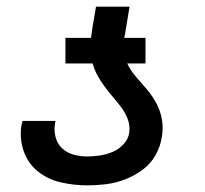

<svg xmlns="http://www.w3.org/2000/svg" viewBox="-20 -550 616 578"><path d="M243 8Q271 8 299.5 4.5Q328 1 355.5 -9.5Q383 -20 408 -38Q433 -56 448 -82.5Q463 -109 467 -137Q472 -164 467.5 -190Q463 -216 451 -238.5Q439 -261 423 -280Q407 -299 390.5 -317.5Q374 -336 363 -359H418V-436H354Q355 -440 355.5 -443.5Q356 -447 357 -451L370 -530H269L258 -465Q257 -458 256 -450.5Q255 -443 254 -436H177V-359H259Q264 -340 274 -322Q284 -304 295.5 -288.5Q307 -273 320 -258Q333 -243 345 -227Q357 -211 364.5 -191.5Q372 -172 369 -151V-150Q366 -131 351.5 -115.5Q337 -100 318.5 -92.5Q300 -85 281 -82Q262 -79 243 -79Q222 -79 201.5 -84.5Q181 -90 166.5 -104Q152 -118 147 -138.5Q142 -159 146 -180L147 -186H48Q46 -180 45 -175Q38 -134 51 -96Q64 -58 94 -34Q124 -10 163 -1Q202 8 243 8Z"/></svg>

Font: Iosevka Sparkle Medium Oblique
Style: Regular
Weight: 500
Italic angle: -9°
Designer: Belleve Invis
Foundry: Belleve Invis
Version: Version 4.5.0; ttfautohint (v1.8.3)